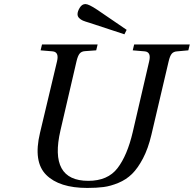

<svg xmlns="http://www.w3.org/2000/svg" viewBox="-20 -911 955 946"><path d="M362 -841Q362 -855 373 -873Q384 -891 401 -891Q417 -891 459 -863L604 -764L593 -742L423 -798Q399 -805 388.5 -809.5Q378 -814 370 -822Q362 -830 362 -841ZM177 -256 261 -609Q272 -655 239 -658L180 -663L187 -692H461L454 -663L399 -659Q381 -658 372 -646.5Q363 -635 357 -609L278 -269Q220 -20 415 -20Q511 -20 559 -82.5Q607 -145 634 -260L715 -609Q726 -655 693 -658L634 -663L641 -692H915L908 -663L853 -658Q835 -657 826 -646Q817 -635 811 -609L726 -247Q710 -179 684.5 -130.5Q659 -82 630.5 -54Q602 -26 563.5 -10Q525 6 490.5 10.5Q456 15 410 15Q272 15 207.5 -49.5Q143 -114 177 -256Z"/></svg>

Font: Heuristica
Style: Italic
Weight: 400
Italic angle: -13°
Version: Version 1.0.2